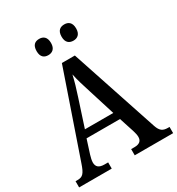

<svg xmlns="http://www.w3.org/2000/svg" viewBox="-211 -1045 1089 1178"><g transform="rotate(-30 334.0 -456.0)"><path d="M423 -797C450 -797 474 -812 474 -854C474 -898 450 -912 423 -912C394 -912 371 -898 371 -854C371 -812 394 -797 423 -797ZM245 -797C272 -797 296 -812 296 -854C296 -898 272 -912 245 -912C216 -912 194 -898 194 -854C194 -812 216 -797 245 -797ZM2 0H233V-44H207C168 -44 151 -60 151 -90C151 -104 156 -125 161 -141L192 -238H429L463 -133C468 -117 472 -100 472 -87C472 -58 454 -44 420 -44H396V0H668V-44H657C621 -44 603 -56 589 -97L384 -714H292L88 -121C67 -58 52 -44 17 -44H2ZM211 -291 273 -481C291 -535 303 -577 313 -621C322 -577 337 -529 355 -473L412 -291Z"/></g></svg>

Font: Noto Serif Hebrew SemiCondensed Medium
Style: Regular
Weight: 500
Width: 4
Designer: Monotype Design Team
Foundry: Monotype Imaging Inc.
Version: Version 2.004